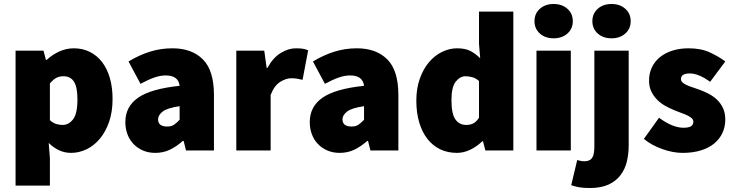

<svg xmlns="http://www.w3.org/2000/svg" viewBox="-20 -754 3680 962"><path d="M58 176V-500H198L210 -454H214Q242 -480 277 -496Q312 -512 350 -512Q394 -512 430 -494Q466 -476 491.5 -443Q517 -410 530.5 -363Q544 -316 544 -258Q544 -193 526.5 -143Q509 -93 480 -58.5Q451 -24 413.5 -6Q376 12 336 12Q274 12 224 -38L230 38V176ZM294 -128Q324 -128 346 -156Q368 -184 368 -256Q368 -318 350.5 -345Q333 -372 298 -372Q278 -372 262.5 -364Q247 -356 230 -336V-152Q245 -138 261 -133Q277 -128 294 -128Z M758 12Q723 12 695 -0.5Q667 -13 647.5 -34Q628 -55 618 -83Q608 -111 608 -142Q608 -220 672 -264.5Q736 -309 880 -324Q874 -376 810 -376Q783 -376 753 -365.5Q723 -355 684 -334L624 -446Q677 -478 731 -495Q785 -512 844 -512Q941 -512 996.5 -456.5Q1052 -401 1052 -278V0H912L900 -48H896Q866 -21 832.5 -4.5Q799 12 758 12ZM818 -120Q839 -120 852.5 -129.5Q866 -139 880 -154V-222Q818 -213 795 -195Q772 -177 772 -156Q772 -120 818 -120Z M1164 0V-500H1304L1316 -414H1320Q1348 -465 1386.5 -488.5Q1425 -512 1462 -512Q1485 -512 1499 -509.5Q1513 -507 1524 -502L1496 -354Q1482 -357 1469.5 -359.5Q1457 -362 1440 -362Q1413 -362 1383.5 -343.5Q1354 -325 1336 -278V0Z M1682 12Q1647 12 1619 -0.5Q1591 -13 1571.5 -34Q1552 -55 1542 -83Q1532 -111 1532 -142Q1532 -220 1596 -264.5Q1660 -309 1804 -324Q1798 -376 1734 -376Q1707 -376 1677 -365.5Q1647 -355 1608 -334L1548 -446Q1601 -478 1655 -495Q1709 -512 1768 -512Q1865 -512 1920.5 -456.5Q1976 -401 1976 -278V0H1836L1824 -48H1820Q1790 -21 1756.5 -4.5Q1723 12 1682 12ZM1742 -120Q1763 -120 1776.5 -129.5Q1790 -139 1804 -154V-222Q1742 -213 1719 -195Q1696 -177 1696 -156Q1696 -120 1742 -120Z M2270 12Q2223 12 2185.5 -6Q2148 -24 2121.5 -58Q2095 -92 2080.5 -140.5Q2066 -189 2066 -250Q2066 -311 2083.5 -360Q2101 -409 2129.5 -442.5Q2158 -476 2195 -494Q2232 -512 2270 -512Q2311 -512 2337 -498.5Q2363 -485 2386 -462L2380 -534V-696H2552V0H2412L2400 -46H2396Q2370 -20 2336.5 -4Q2303 12 2270 12ZM2316 -128Q2336 -128 2351 -135.5Q2366 -143 2380 -164V-348Q2365 -362 2347 -367Q2329 -372 2312 -372Q2285 -372 2263.5 -345Q2242 -318 2242 -252Q2242 -184 2261.5 -156Q2281 -128 2316 -128Z M2668 0V-500H2840V0ZM2754 -562Q2712 -562 2685 -586Q2658 -610 2658 -648Q2658 -686 2685 -710Q2712 -734 2754 -734Q2796 -734 2823 -710Q2850 -686 2850 -648Q2850 -610 2823 -586Q2796 -562 2754 -562Z M2936 188Q2901 188 2880 184Q2859 180 2842 174L2872 48Q2883 51 2891 52.5Q2899 54 2908 54Q2935 54 2946.5 37.5Q2958 21 2958 -20V-500H3130V-26Q3130 16 3121 54.5Q3112 93 3089.5 123Q3067 153 3029.5 170.5Q2992 188 2936 188ZM3044 -562Q3002 -562 2975 -586Q2948 -610 2948 -648Q2948 -686 2975 -710Q3002 -734 3044 -734Q3086 -734 3113 -710Q3140 -686 3140 -648Q3140 -610 3113 -586Q3086 -562 3044 -562Z M3400 12Q3352 12 3298.5 -7Q3245 -26 3206 -58L3282 -164Q3350 -114 3404 -114Q3431 -114 3442.5 -121.5Q3454 -129 3454 -144Q3454 -154 3446 -161.5Q3438 -169 3424.5 -175.5Q3411 -182 3394 -188Q3377 -194 3358 -202Q3336 -211 3313.5 -223.5Q3291 -236 3273 -254Q3255 -272 3243.5 -295.5Q3232 -319 3232 -350Q3232 -387 3246.5 -417Q3261 -447 3287 -468Q3313 -489 3349.5 -500.5Q3386 -512 3430 -512Q3492 -512 3536.5 -491.5Q3581 -471 3614 -446L3538 -344Q3511 -364 3485 -375Q3459 -386 3436 -386Q3392 -386 3392 -358Q3392 -348 3399.5 -341Q3407 -334 3420 -328Q3433 -322 3450 -316.5Q3467 -311 3486 -304Q3508 -296 3531 -284Q3554 -272 3572.5 -254.5Q3591 -237 3602.5 -212.5Q3614 -188 3614 -154Q3614 -119 3600 -88.5Q3586 -58 3559 -35.5Q3532 -13 3492 -0.5Q3452 12 3400 12Z"/></svg>

Font: TypoPRO Source Sans Pro
Style: Regular
Weight: 900
Designer: Paul D. Hunt
Foundry: Adobe Systems Incorporated
Version: Version 2.020;PS 2.000;hotconv 1.0.86;makeotf.lib2.5.63406